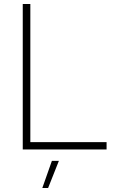

<svg xmlns="http://www.w3.org/2000/svg" viewBox="-20 -749 583 962"><path d="M94 0V-729H132V-15L114 -37H514V0ZM192 193 240 57H275L221 193Z"/></svg>

Font: Mona Sans ExtraLight
Style: Regular
Weight: 200
Designer: Deni Anggara
Foundry: GitHub
Version: Version 2.000